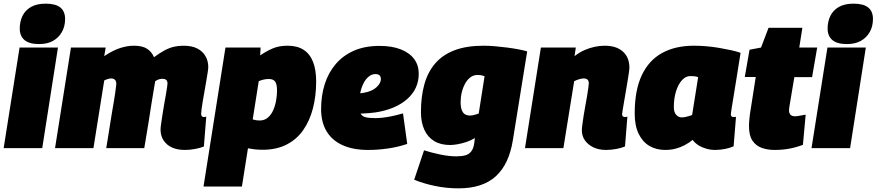

<svg xmlns="http://www.w3.org/2000/svg" viewBox="-28 -810 4794 1050"><path d="M-8 0 79 -550H289L203 0ZM222 -790Q276 -790 302 -769Q328 -748 328 -706Q328 -666 310.5 -635Q293 -604 262 -586.5Q231 -569 186 -569Q132 -569 106 -591Q80 -613 80 -654Q80 -692 95 -723Q110 -754 141.5 -772Q173 -790 222 -790Z M983 10Q943 10 913.5 -3Q884 -16 867 -41.5Q850 -67 850 -102Q850 -112 853 -132.5Q856 -153 860 -180Q864 -207 869 -235Q874 -263 878.5 -288.5Q883 -314 885.5 -331.5Q888 -349 888 -353Q888 -366 881.5 -372.5Q875 -379 860 -379Q851 -379 842 -376.5Q833 -374 821 -366Q820 -363 818.5 -352.5Q817 -342 816 -338Q812 -314 808 -289.5Q804 -265 800 -241Q796 -217 792.5 -193Q789 -169 785 -144.5Q781 -120 777 -96Q773 -72 769 -48Q765 -24 761 0H553Q558 -31 563.5 -64Q569 -97 574 -130.5Q579 -164 584.5 -195.5Q590 -227 594.5 -254Q599 -281 602 -302Q605 -323 606.5 -336.5Q608 -350 608 -352Q608 -361 605 -367.5Q602 -374 595.5 -377.5Q589 -381 580 -381Q572 -381 562 -378Q552 -375 542 -370L483 0H273L360 -550H550L542 -503Q590 -535 629.5 -547.5Q669 -560 704 -560Q752 -560 777.5 -542.5Q803 -525 814 -497Q845 -520 871 -534Q897 -548 922 -554Q947 -560 975 -560Q1022 -560 1051.5 -544.5Q1081 -529 1096 -502.5Q1111 -476 1111 -443Q1111 -435 1108 -415.5Q1105 -396 1100.5 -369.5Q1096 -343 1091 -314.5Q1086 -286 1081.5 -260Q1077 -234 1074.5 -215Q1072 -196 1072 -188Q1072 -180 1075.5 -175Q1079 -170 1086 -170Q1089 -170 1093 -170.5Q1097 -171 1100 -172L1087 -9Q1069 -1 1039.5 4.5Q1010 10 983 10Z M1085 210 1205 -550H1397L1395 -507Q1428 -530 1463 -545Q1498 -560 1544 -560Q1598 -560 1632.5 -537.5Q1667 -515 1684 -471.5Q1701 -428 1701 -365Q1701 -286 1683.5 -218Q1666 -150 1630.5 -99Q1595 -48 1539.5 -19.5Q1484 9 1409 9Q1384 9 1363 6.5Q1342 4 1328 1L1295 210ZM1392 -151Q1418 -151 1436.5 -166.5Q1455 -182 1466 -207Q1477 -232 1482 -260.5Q1487 -289 1487 -314Q1487 -349 1477 -363.5Q1467 -378 1442 -378Q1427 -378 1412.5 -374.5Q1398 -371 1387 -366L1354 -157Q1363 -154 1372.5 -152.5Q1382 -151 1392 -151Z M1898 -299Q1910 -297 1929 -298.5Q1948 -300 1964 -303Q2007 -311 2030.5 -332.5Q2054 -354 2055 -376Q2055 -391 2047.5 -398Q2040 -405 2025 -405Q2002 -405 1982 -385.5Q1962 -366 1949.5 -329.5Q1937 -293 1936 -242Q1935 -208 1943 -191Q1951 -174 1971 -169Q1991 -164 2026 -164Q2042 -164 2065 -166.5Q2088 -169 2116.5 -175Q2145 -181 2176 -190L2199 -23Q2149 -6 2094 2Q2039 10 1985 10Q1903 10 1845.5 -16Q1788 -42 1758 -92Q1728 -142 1728 -213Q1728 -286 1747.5 -348.5Q1767 -411 1807 -458.5Q1847 -506 1907 -532.5Q1967 -559 2048 -559Q2116 -559 2164 -540Q2212 -521 2237 -487Q2262 -453 2262 -407Q2262 -324 2198.5 -268Q2135 -212 2024 -195Q1984 -190 1950.5 -189Q1917 -188 1886 -192Z M2237 173 2291 12Q2332 25 2379.5 35Q2427 45 2468 45Q2496 45 2516.5 39.5Q2537 34 2549.5 17.5Q2562 1 2566 -30L2569 -55Q2548 -42 2522.5 -33.5Q2497 -25 2473.5 -21Q2450 -17 2434 -17Q2382 -17 2346.5 -38.5Q2311 -60 2292.5 -100.5Q2274 -141 2274 -197Q2274 -281 2292.5 -348Q2311 -415 2351.5 -462.5Q2392 -510 2457.5 -535Q2523 -560 2617 -560Q2646 -560 2680.5 -557Q2715 -554 2749 -549.5Q2783 -545 2811 -539.5Q2839 -534 2855 -529L2777 -45Q2756 88 2683.5 154Q2611 220 2480 220Q2413 220 2351 207Q2289 194 2237 173ZM2622 -393Q2615 -396 2606 -398Q2597 -400 2583 -400Q2562 -400 2545 -387.5Q2528 -375 2516 -353.5Q2504 -332 2497.5 -305.5Q2491 -279 2491 -251Q2491 -215 2503 -196.5Q2515 -178 2543 -178Q2549 -178 2556.5 -179.5Q2564 -181 2573 -183.5Q2582 -186 2590 -189Z M2930 -550H3121L3114 -503Q3141 -524 3168.5 -536Q3196 -548 3224 -554Q3252 -560 3279 -560Q3343 -560 3378.5 -528Q3414 -496 3414 -440Q3414 -432 3411 -411Q3408 -390 3403.5 -363Q3399 -336 3394 -307Q3389 -278 3384.5 -251.5Q3380 -225 3377 -207Q3374 -189 3374 -184Q3374 -178 3378 -174Q3382 -170 3389 -170Q3392 -170 3396 -170.5Q3400 -171 3403 -172L3390 -9Q3372 -1 3343 4.5Q3314 10 3287 10Q3247 10 3217.5 -4Q3188 -18 3171 -42Q3154 -66 3154 -98Q3154 -109 3157 -130.5Q3160 -152 3164 -179Q3168 -206 3173.5 -234Q3179 -262 3183 -287Q3187 -312 3189.5 -330.5Q3192 -349 3192 -355Q3192 -368 3185 -374.5Q3178 -381 3164 -381Q3157 -381 3147.5 -379Q3138 -377 3129 -373.5Q3120 -370 3112 -366L3053 0H2843Z M3884 10Q3859 10 3835.5 3.5Q3812 -3 3792.5 -15Q3773 -27 3760 -45Q3739 -28 3715 -15.5Q3691 -3 3665 3.5Q3639 10 3609 10Q3561 10 3523.5 -12Q3486 -34 3464.5 -78.5Q3443 -123 3443 -190Q3443 -316 3481.5 -398Q3520 -480 3592.5 -520Q3665 -560 3767 -560Q3800 -560 3835.5 -557Q3871 -554 3905.5 -548Q3940 -542 3970 -535.5Q4000 -529 4022 -521Q4008 -433 3998.5 -373.5Q3989 -314 3983 -278Q3977 -242 3974 -223Q3971 -204 3970 -196Q3969 -188 3969 -186Q3969 -178 3972 -174Q3975 -170 3983 -170Q3986 -170 3990 -170Q3994 -170 3997 -171L3984 -10Q3968 -2 3939.5 4Q3911 10 3884 10ZM3757 -181 3790 -388Q3780 -392 3769 -393Q3758 -394 3747 -394Q3722 -394 3701.5 -371.5Q3681 -349 3669 -310.5Q3657 -272 3657 -224Q3657 -196 3670 -182Q3683 -168 3700 -168Q3710 -168 3719.5 -170Q3729 -172 3739 -175Q3749 -178 3757 -181Z M4378 -183 4363 -18Q4326 -4 4288.5 3Q4251 10 4208 10Q4170 10 4138.5 -1Q4107 -12 4087.5 -40Q4068 -68 4068 -120Q4068 -137 4070.5 -162.5Q4073 -188 4077 -210L4105 -389H4045L4071 -538L4134 -550L4175 -658H4360L4343 -550H4441L4413 -388H4316L4289 -227Q4288 -221 4287.5 -215.5Q4287 -210 4287 -206Q4287 -191 4295 -182.5Q4303 -174 4321 -174Q4331 -174 4344 -177Q4357 -180 4378 -183Z M4410 0 4497 -550H4707L4621 0ZM4640 -790Q4694 -790 4720 -769Q4746 -748 4746 -706Q4746 -666 4728.5 -635Q4711 -604 4680 -586.5Q4649 -569 4604 -569Q4550 -569 4524 -591Q4498 -613 4498 -654Q4498 -692 4513 -723Q4528 -754 4559.5 -772Q4591 -790 4640 -790Z"/></svg>

Font: Georama ExtraCondensed Thin Black
Style: Italic
Weight: 900
Italic angle: -9°
Version: Version 1.001